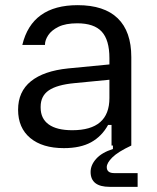

<svg xmlns="http://www.w3.org/2000/svg" viewBox="-20 -564 609 744"><path d="M404.8 160Q331.1 160 331.1 102.2Q331.1 75.3 352.9 51.2Q374.6 27 417.6 13.4V-14.2L488.8 0Q436.8 24.4 415.2 46Q393.7 67.5 393.7 83.6Q393.7 106.8 422.9 106.8H513.3V160ZM227.5 10Q144.3 10 97.2 -29.2Q50.1 -68.5 50.1 -138.8Q50.1 -209 99.8 -249.1Q149.5 -289.2 244.2 -298.9L404 -314.3V-255L268 -241.8Q200.8 -235.4 169.1 -213.8Q137.5 -192.1 137.5 -150.5V-147.1Q137.5 -104.4 168.7 -81.9Q199.9 -59.4 260.1 -59.4Q404 -59.4 404 -184V-268V-280.9V-338.7Q404 -408.9 374.3 -441.3Q344.6 -473.7 279.4 -473.7Q234.4 -473.7 206.8 -460.2Q179.3 -446.6 166.8 -427.4Q154.3 -408.2 154.3 -391.2V-390H66.5Q103.5 -544 281 -544Q383.6 -544 436.2 -493.1Q488.8 -442.1 488.8 -342.8V0H412.2V-79.8H398.8Q374.5 -35.7 333.1 -12.8Q291.6 10 227.5 10Z"/></svg>

Font: Mozilla Text ExtraLight
Style: Regular
Weight: 200
Designer: Studio DRAMA
Foundry: Studio DRAMA
Version: Version 1.000